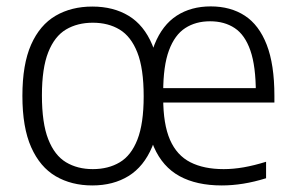

<svg xmlns="http://www.w3.org/2000/svg" viewBox="-20 -570 920 600"><path d="M268.5 9.5Q203.5 9.5 154.2 -19.2Q105 -48 77.5 -109.8Q50 -171.5 50 -270.5Q50 -369 77.2 -430.5Q104.5 -492 153.8 -520.8Q203 -549.5 268.5 -549.5Q334.5 -549.5 382.2 -520.5Q430 -491.5 455.8 -430Q481.5 -368.5 481.5 -270.5Q481.5 -173 455.5 -111.2Q429.5 -49.5 381.8 -20Q334 9.5 268.5 9.5ZM270 -41.5Q318.5 -41.5 354.2 -62.8Q390 -84 409.5 -134Q429 -184 429 -269Q429 -356 409.2 -406Q389.5 -456 354 -477.5Q318.5 -499 270 -499Q222 -499 186.2 -477.8Q150.5 -456.5 130.8 -406.8Q111 -357 111 -272Q111 -185 130.8 -134.8Q150.5 -84.5 186.2 -63Q222 -41.5 270 -41.5ZM673 9.5Q594.5 9.5 541.2 -19.5Q488 -48.5 461 -110.5Q434 -172.5 434 -271.5L439 -277.5Q439 -371.5 463.2 -431.8Q487.5 -492 532.2 -521Q577 -550 638.5 -550Q700.5 -550 745 -521Q789.5 -492 813.5 -430.2Q837.5 -368.5 837.5 -270.5V-249.5H473.5V-294.5H795.5L779.5 -279.5Q779.5 -363 762.5 -412Q745.5 -461 713.5 -482.2Q681.5 -503.5 636.5 -503.5Q591.5 -503.5 558.8 -482.2Q526 -461 508 -412.5Q490 -364 490 -282V-263Q490 -182 511.2 -133.2Q532.5 -84.5 574.8 -63Q617 -41.5 679 -41.5Q709 -41.5 741.8 -47.2Q774.5 -53 811.5 -64.5V-13Q774.5 -1.5 740.2 4Q706 9.5 673 9.5Z"/></svg>

Font: Encode Sans Condensed Thin Light
Style: Regular
Weight: 300
Version: Version 3.002